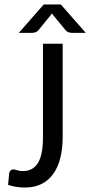

<svg xmlns="http://www.w3.org/2000/svg" viewBox="-20 -839 407 866"><path d="M16.6 0ZM262.7 -222.2Q262.7 -168.5 252 -126Q241.2 -83.5 219.7 -54Q198.2 -24.4 166.5 -8.8Q134.8 6.8 93.3 6.8Q74.2 6.8 55.7 4.2Q37.1 1.5 16.6 -4.9Q17.6 -18.6 18.8 -31.7Q20 -44.9 21.5 -57.6Q22.5 -64.9 27.1 -69.8Q31.7 -74.7 41 -74.7Q47.4 -74.7 57.4 -71Q67.4 -67.4 84 -67.4Q127.9 -67.4 150.9 -103.5Q173.8 -139.6 173.8 -220.2V-641.6H262.7ZM366.7 -690.9H304.2Q298.3 -690.9 290.5 -692.9Q282.7 -694.8 274.4 -704.6L220.2 -770Q217.3 -773.9 214.4 -778.3L208.5 -770.5L154.8 -704.6Q146.5 -694.8 138.4 -692.9Q130.4 -690.9 125 -690.9H64.9L177.2 -818.8H254.4Z"/></svg>

Font: Carlito
Style: Regular
Weight: 400
Designer: Lukasz Dziedzic
Foundry: tyPoland Lukasz Dziedzic
Version: Version 1.104